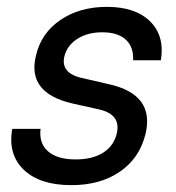

<svg xmlns="http://www.w3.org/2000/svg" viewBox="-20 -530 513 560"><path d="M188.3 10Q95.8 10 49.2 -35Q2.5 -80 15.8 -154.2H98.3Q93.3 -111.7 120.4 -88.3Q147.5 -65 200.8 -65Q249.2 -65 280 -84.2Q310.8 -103.3 320 -138.3Q335 -195.8 269.2 -210.8L190.8 -228.3Q57.5 -259.2 85 -368.3Q100 -433.3 156.2 -471.7Q212.5 -510 291.7 -510Q375 -510 417.9 -467.5Q460.8 -425 449.2 -354.2H368.3Q370 -393.3 346.7 -414.6Q323.3 -435.8 278.3 -435.8Q235.8 -435.8 206.2 -417.1Q176.7 -398.3 168.3 -367.5Q155 -316.7 219.2 -302.5L298.3 -284.2Q432.5 -254.2 404.2 -138.3Q386.7 -68.3 329.6 -29.2Q272.5 10 188.3 10Z"/></svg>

Font: Funnel Sans
Style: Italic
Weight: 400
Italic angle: -14.036°
Version: Version 1.000; Beta; Release 5; Build 24; ttfautohint (v1.8.